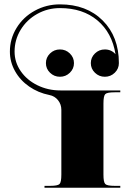

<svg xmlns="http://www.w3.org/2000/svg" viewBox="-20 -877 599 897"><path d="M213.7 -627.2Q233 -646 260.1 -646Q287.2 -646 306.4 -627.2Q325.6 -608.4 325.6 -582.2Q325.6 -555.9 306.4 -537.2Q287.2 -518.4 260.1 -518.4Q233 -518.4 213.7 -537.2Q194.5 -555.9 194.5 -582.2Q194.5 -608.4 213.7 -627.2ZM542 -454.5V-445.8H515.7Q480.3 -445.8 471.8 -437.3Q463.3 -428.8 463.3 -393.4V-61.2Q463.3 -25.8 471.8 -17.3Q480.3 -8.7 515.7 -8.7H542V0H187.9V-8.7H214.2Q249.6 -8.7 258.1 -17.3Q266.6 -25.8 266.6 -61.2V-364.1Q266.6 -389.4 251.1 -408.9Q235.6 -428.3 210.7 -433.1Q158.2 -443.6 116.3 -472.7Q74.3 -501.7 50.3 -544.6Q26.2 -587.4 26.2 -635.9Q26.2 -695.8 57.5 -746.7Q88.7 -797.6 142.7 -827.1Q196.7 -856.6 260.1 -856.6Q384.2 -856.6 459.8 -781.2Q535.4 -705.9 535.4 -582.2Q535.4 -555.9 516.2 -537.2Q496.9 -518.4 469.8 -518.4Q442.7 -518.4 423.5 -537.2Q404.3 -555.9 404.3 -582.2Q404.3 -608.4 423.5 -627.2Q442.7 -646 469.8 -646Q500 -646 519.7 -623.7Q503.5 -724.2 435.1 -781.7Q366.7 -839.2 260.1 -839.2Q202.4 -839.2 153.6 -811.8Q104.9 -784.5 76.5 -737.8Q48.1 -691 48.1 -635.9Q48.1 -586.5 76.7 -544.8Q105.3 -503.1 154.7 -478.8Q204.1 -454.5 262.2 -454.5Z"/></svg>

Font: Wabroye
Style: Medium
Weight: 500
Designer: gluk
Foundry: gluk
Version: Version 0.14